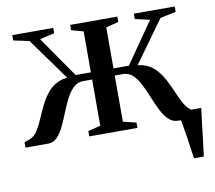

<svg xmlns="http://www.w3.org/2000/svg" viewBox="-77 -601 973 870"><g transform="rotate(-10 409.5 -166.0)"><path d="M747 180Q744 158.5 740.2 132.8Q736.5 107 732.8 81.5Q729 56 725.2 34Q721.5 12 718.5 -2L690 -39H819Q816.5 -19.5 813.8 2.8Q811 25 808.2 48.5Q805.5 72 802.8 95.2Q800 118.5 797.2 140Q794.5 161.5 792.5 180ZM3.5 0V-24.5L29 -34Q50 -42 64.2 -64Q78.5 -86 91 -115.5Q103.5 -145 118.2 -175.2Q133 -205.5 153.8 -231Q174.5 -256.5 205.5 -270Q236.5 -283.5 282 -279L267 -248L105.5 -472.5L33 -488V-512.5H221.5V-488L154 -472.5L284.5 -284.5H354.5V-473L299.5 -488V-512.5H516.5V-488L458.5 -473V-284.5H529.5L660 -472.5L592.5 -488V-512.5H780.5V-488L708 -472.5L546 -248L531.5 -279Q577 -283.5 607.8 -270Q638.5 -256.5 659 -231Q679.5 -205.5 694 -175.2Q708.5 -145 721 -115.5Q733.5 -86 748 -64Q762.5 -42 783.5 -34L808.5 -24.5V0H706.5Q681 0 662.5 -18Q644 -36 629.5 -64.8Q615 -93.5 602.2 -125.8Q589.5 -158 575 -186.5Q560.5 -215 541.8 -233.2Q523 -251.5 496.5 -251.5H458.5V-39L518.5 -24.5V0H297V-24.5L354.5 -39V-251.5H313Q287 -251.5 268 -233.2Q249 -215 234.5 -186.5Q220 -158 207.2 -125.8Q194.5 -93.5 180.8 -64.8Q167 -36 149.8 -18Q132.5 0 109 0Z"/></g></svg>

Font: Merriweather 120pt Medium
Style: Regular
Weight: 500
Version: Version 2.100